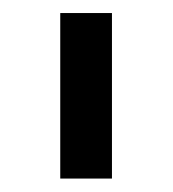

<svg xmlns="http://www.w3.org/2000/svg" viewBox="-20 -747 262 290"><path d="M149.1 -727.3V-477.3H71V-727.3Z"/></svg>

Font: Inter P
Style: Regular
Weight: 400
Designer: Rasmus Andersson
Foundry: rsms
Version: Version 3.018;git-588b23468